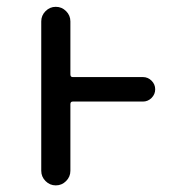

<svg xmlns="http://www.w3.org/2000/svg" viewBox="-20 -567 540 566"><path d="M401.4 -339.8Q416 -339.8 426.8 -329.1Q437.5 -318.4 437.5 -303.7Q437.5 -289.1 426.8 -278.3Q416 -267.6 401.4 -267.6H194.3Q187.5 -267.6 187.5 -259.8V-63.5Q187.5 -45.9 174.8 -33.2Q162.1 -20.5 144.5 -20.5Q127 -20.5 114.3 -33.2Q101.6 -45.9 101.6 -63.5V-503.9Q101.6 -521.5 114.3 -534.2Q127 -546.9 144.5 -546.9Q162.1 -546.9 174.8 -534.2Q187.5 -521.5 187.5 -503.9V-347.7Q187.5 -339.8 194.3 -339.8Z"/></svg>

Font: Rounded Mgen+ 1m regular
Style: Regular
Weight: 400
Designer: [Source Han Sans]
Ryoko NISHIZUKA  (kana & ideographs); Paul D. Hunt (Latin, Greek & Cyrillic); Wenlong ZHANG  (bopomofo
Version: Version 1.059.20150602